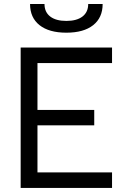

<svg xmlns="http://www.w3.org/2000/svg" viewBox="-20 -928 626 948"><path d="M82 0V-693.4H533.2V-616.7H165V-385.3H445.3V-309.1H165V-76.7H533.2V0ZM307.6 -766.6Q222.2 -766.6 175.3 -803.7Q128.4 -840.8 128.4 -908.2H199.7Q199.7 -868.2 228 -846.4Q256.3 -824.7 307.6 -824.7Q358.9 -824.7 387.2 -846.4Q415.5 -868.2 415.5 -908.2H486.8Q486.8 -840.8 439.9 -803.7Q393.1 -766.6 307.6 -766.6Z"/></svg>

Font: Cascadia Mono NF SemiLight
Style: Regular
Weight: 350
Monospace: yes
Designer: Aaron Bell
Foundry: Saja Typeworks
Version: Version 2404.023; ttfautohint (v1.8.4)